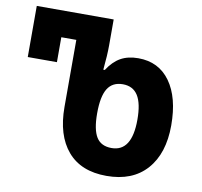

<svg xmlns="http://www.w3.org/2000/svg" viewBox="-80 -800 943 895"><g transform="rotate(10 391.5 -352.0)"><path d="M232 -273V-590H161V-472H23V-714H387V-591Q387 -545 380 -475H387Q414 -517 448.5 -536.5Q483 -556 532 -556Q629 -556 683 -481Q737 -406 737 -274Q737 -141 670 -65.5Q603 10 480 10Q359 10 295.5 -64.5Q232 -139 232 -273ZM577 -273Q577 -350 553.5 -387Q530 -424 482 -424Q433 -424 410 -387Q387 -350 387 -270Q387 -193 409 -157.5Q431 -122 481 -122Q577 -122 577 -273Z"/></g></svg>

Font: Noto Sans Georgian Bold Narrow
Style: Regular
Weight: 700
Width: 4
Designer: Monotype Design team
Foundry: Monotype Imaging Inc.
Version: Version 1.000